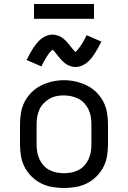

<svg xmlns="http://www.w3.org/2000/svg" viewBox="-20 -932 640 960"><path d="M300 8Q271 8 241.5 3Q212 -2 186 -15Q160 -28 138.5 -49Q117 -70 103.5 -96Q90 -122 85 -151.5Q80 -181 80 -210V-310Q80 -339 85 -368.5Q90 -398 103.5 -424Q117 -450 138.5 -471Q160 -492 186.5 -505Q213 -518 242 -524.5Q271 -531 300 -531Q329 -531 358 -524.5Q387 -518 413.5 -505Q440 -492 461.5 -471Q483 -450 496.5 -424Q510 -398 515 -368.5Q520 -339 520 -310V-210Q520 -181 515 -151.5Q510 -122 496.5 -96Q483 -70 461.5 -49Q440 -28 414 -15Q388 -2 358.5 3Q329 8 300 8ZM300 -66Q319 -66 337.5 -69.5Q356 -73 373 -82Q390 -91 402.5 -105Q415 -119 423 -136.5Q431 -154 434 -172.5Q437 -191 437 -210V-310Q437 -329 434 -348Q431 -367 423 -384Q415 -401 402 -415.5Q389 -430 372 -438.5Q355 -447 336 -451Q317 -455 298 -455Q279 -455 260.5 -451Q242 -447 226 -437.5Q210 -428 197 -414Q184 -400 176.5 -383Q169 -366 166 -347.5Q163 -329 163 -310V-210Q163 -191 166 -172.5Q169 -154 177 -136.5Q185 -119 197.5 -105Q210 -91 227 -82Q244 -73 262.5 -69.5Q281 -66 300 -66ZM358 -597Q350 -597 342.5 -598.5Q335 -600 328.5 -602.5Q322 -605 315 -609Q308 -613 302.5 -617.5Q297 -622 291 -628Q285 -634 280.5 -639.5Q276 -645 271.5 -650.5Q267 -656 261.5 -663Q256 -670 251.5 -675Q247 -680 242 -684Q240 -682 236 -677.5Q232 -673 230 -671Q228 -669 225.5 -666Q223 -663 221 -659.5Q219 -656 216 -652Q213 -648 210.5 -643.5Q208 -639 205 -634Q202 -629 199 -623.5Q196 -618 193 -612Q190 -606 187 -600L113 -632Q122 -651 130.5 -666Q139 -681 147 -693Q155 -705 164 -716Q173 -727 185 -737Q197 -747 212 -753Q227 -759 242 -759Q250 -759 257.5 -757.5Q265 -756 271.5 -753.5Q278 -751 285 -747Q292 -743 297.5 -738.5Q303 -734 309 -728Q315 -722 319.5 -716.5Q324 -711 328.5 -705.5Q333 -700 338.5 -693Q344 -686 348.5 -681Q353 -676 358 -672Q360 -674 364 -678.5Q368 -683 370 -685.5Q372 -688 374.5 -691Q377 -694 379 -697Q381 -700 384 -704Q387 -708 389.5 -712.5Q392 -717 395 -722Q398 -727 401 -732.5Q404 -738 407 -744Q410 -750 413 -756L487 -724Q478 -706 469.5 -691Q461 -676 453 -663.5Q445 -651 436 -640Q427 -629 415 -619Q403 -609 388 -603Q373 -597 358 -597ZM150 -838V-912H450V-838Z"/></svg>

Font: Zed Mono Extended
Style: Regular
Weight: 400
Width: 7
Monospace: yes
Designer: Belleve Invis
Foundry: Belleve Invis
Version: Version 1.0.0; ttfautohint (v1.8.4)